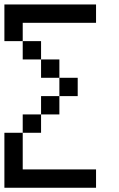

<svg xmlns="http://www.w3.org/2000/svg" viewBox="-20 -937 540 873"><path d="M0 -83.3V-333.3H83.3V-166.7H416.7V-83.3ZM0 -750V-916.7H416.7V-833.3H83.3V-750ZM166.7 -416.7V-333.3H83.3V-416.7ZM166.7 -583.3V-666.7H250V-583.3ZM166.7 -500H250V-416.7H166.7ZM166.7 -750V-666.7H83.3V-750ZM333.3 -583.3V-500H250V-583.3Z"/></svg>

Font: GalmuriMono11 Regular
Style: Regular
Weight: 400
Designer: Lee Minseo (quiple)
Version: Version 2.399;hotconv 1.1.1;makeotfexe 2.6.0 DEVELOPMENT